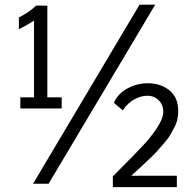

<svg xmlns="http://www.w3.org/2000/svg" viewBox="-20 -775 817 810"><path d="M119.6 0 568.8 -755.4H634.8L185.1 0ZM456.1 14.6V-30.8Q564.9 -140.1 594.7 -173.3Q667.5 -257.3 668.9 -301.3Q668.9 -333 649.4 -352.1Q629.9 -371.1 602.1 -371.1Q574.2 -371.1 546.4 -355.7Q518.6 -340.3 498 -309.6L460.4 -341.3Q477.1 -379.9 517.6 -401.9Q558.1 -423.8 604 -423.8Q657.7 -423.8 694.8 -393.8Q731.9 -363.8 731.9 -307.1Q731.9 -289.6 728.5 -272.7Q725.1 -255.9 715.3 -237.3Q705.6 -218.8 698 -205.3Q690.4 -191.9 671.9 -170.7Q653.3 -149.4 643.8 -138.4Q634.3 -127.4 608.9 -103.3Q583.5 -79.1 573.5 -70.1Q563.5 -61 533.7 -33.7H726.1V14.6ZM65.9 -317.4V-364.3H123.5V-688Q100.1 -672.4 59.6 -651.4V-701.2Q105.5 -724.6 132.3 -751.5L179.7 -751V-364.3H240.2V-317.4Z"/></svg>

Font: Oxygen
Style: Regular
Weight: 400
Designer: Vernon Adams
Foundry: Vernon Adams
Version: Version Release 0.2.3 webfont; ttfautohint (v0.93.3-1d66) -l